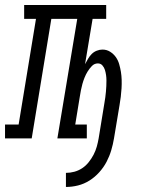

<svg xmlns="http://www.w3.org/2000/svg" viewBox="-65 -550 585 763"><path d="M197 193V137Q214 137 230.5 132.5Q247 128 261.5 118.5Q276 109 287.5 94.5Q299 80 307 64.5Q315 49 319.5 33Q324 17 327 0L350 -141Q352 -152 353.5 -163.5Q355 -175 356 -186Q357 -197 357.5 -208Q358 -219 358 -230Q358 -241 356.5 -251.5Q355 -262 352 -272Q349 -282 342 -290Q335 -298 324 -298Q310 -298 300 -287.5Q290 -277 283 -265.5Q276 -254 271 -241.5Q266 -229 262.5 -216.5Q259 -204 256.5 -191Q254 -178 252 -165L234 -55H280V0H163L242 -475H139L61 0H-45V-55H9L78 -475H31V-530H357V-475H303L273 -295Q279 -306 285 -316.5Q291 -327 299.5 -335.5Q308 -344 319.5 -348.5Q331 -353 342 -353Q359 -353 372.5 -344.5Q386 -336 395 -323.5Q404 -311 408.5 -295.5Q413 -280 415.5 -264.5Q418 -249 418.5 -232.5Q419 -216 418 -199Q417 -182 415 -165.5Q413 -149 410 -132L388 0Q384 24 377 47.5Q370 71 358.5 93Q347 115 329.5 134.5Q312 154 290.5 167.5Q269 181 245 187Q221 193 197 193Z"/></svg>

Font: Iosevka Curly Slab LtObl
Style: Regular
Weight: 300
Italic angle: -9°
Monospace: yes
Designer: Belleve Invis
Foundry: Belleve Invis
Version: Version 11.0.0; ttfautohint (v1.8.3)